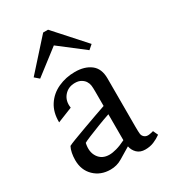

<svg xmlns="http://www.w3.org/2000/svg" viewBox="-173 -785 789 884"><g transform="rotate(-30 221.5 -343.0)"><path d="M152 8Q100 8 66 -25Q32 -58 32 -111Q32 -130 35.5 -148Q39 -166 46 -179Q55 -184 82.5 -194.5Q110 -205 146 -218Q182 -231 215.5 -243Q249 -255 270 -262V-339Q270 -359 268.5 -371Q267 -383 260 -394Q254 -404 241 -412Q228 -420 208 -420Q172 -420 150.5 -394.5Q129 -369 135 -331L55 -299Q54 -352 78 -389Q102 -426 143.5 -445Q185 -464 233 -464Q285 -464 317 -439.5Q349 -415 349 -363V-107Q349 -79 350.5 -67.5Q352 -56 362 -48Q372 -41 386 -43Q400 -45 409 -48L421 -22Q403 -9 382.5 -0.5Q362 8 337 8Q310 8 294 -7.5Q278 -23 274 -45Q242 -26 214 -9Q186 8 152 8ZM182 -54Q198 -54 220 -60Q242 -66 270 -80V-218Q240 -208 206.5 -195Q173 -182 147.5 -171.5Q122 -161 114 -156Q104 -112 123.5 -83Q143 -54 182 -54ZM80 -517 57 -537 198 -694H224L365 -537L342 -517L211 -618Z"/></g></svg>

Font: Joan
Style: Regular
Weight: 400
Designer: Paolo Biagini
Version: Version 1.001; ttfautohint (v1.8.4.7-5d5b);gftools[0.9.30]